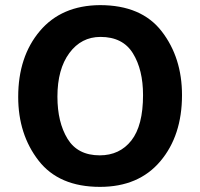

<svg xmlns="http://www.w3.org/2000/svg" viewBox="-20 -715 782 749"><path d="M370 -695Q532 -695 611 -592.5Q690 -490 690 -344Q690 -186 605.5 -86Q521 14 370 14Q210 14 130.5 -88.5Q51 -191 51 -337Q51 -494 135.5 -594Q220 -694 370 -695ZM369 -109Q447 -109 492.5 -167Q538 -225 538 -344Q538 -443 498.5 -507Q459 -571 372 -571Q297 -571 250.5 -508Q204 -445 204 -338Q204 -238 243.5 -173.5Q283 -109 369 -109Z"/></svg>

Font: Palanquin Dark Medium
Style: Regular
Weight: 500
Designer: Pria Ravichandran
Version: Version 1.001